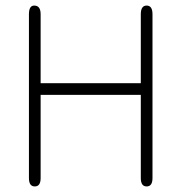

<svg xmlns="http://www.w3.org/2000/svg" viewBox="-20 -663 652 690"><path d="M126 -322V-23Q126 7 105 7Q84 7 84 -23V-612Q84 -643 103 -643Q126 -643 126 -612V-364H486V-612Q486 -643 507 -643Q528 -643 528 -612V-23Q528 7 507 7Q486 7 486 -23V-322Z"/></svg>

Font: Jura Light
Style: Regular
Weight: 300
Designer: Daniel Johnson, Alexei Vanyashin
Foundry: Daniel Johnson
Version: Version 5.103